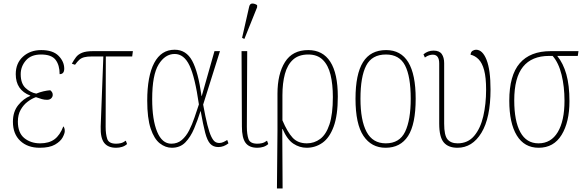

<svg xmlns="http://www.w3.org/2000/svg" viewBox="-20 -825 3307 1085"><path d="M204 10Q136 10 94.5 -29Q53 -68 53 -137Q53 -194 83 -231Q113 -268 151 -283V-285Q69 -316 69 -406Q69 -468 110 -505Q151 -542 213 -542Q279 -542 311 -509.5Q343 -477 343 -437Q343 -406 317 -406Q317 -457 294 -487Q271 -517 212 -517Q155 -517 126 -483Q97 -449 97 -406Q97 -353 124.5 -327.5Q152 -302 185 -296Q204 -304 225.5 -309Q247 -314 264 -315Q269 -311 273.5 -305Q278 -299 278 -289Q278 -278 269.5 -269.5Q261 -261 246 -261Q230 -261 216.5 -265Q203 -269 183 -276Q160 -268 136.5 -250.5Q113 -233 97 -205Q81 -177 81 -138Q81 -74 117.5 -44.5Q154 -15 207 -15Q257 -15 288 -38Q319 -61 338 -111Q341 -108 343.5 -101.5Q346 -95 346 -84Q346 -71 334 -48.5Q322 -26 291 -8Q260 10 204 10Z M636 10Q590 10 568.5 -18Q547 -46 549 -110L564 -506H500Q472 -506 455.5 -501.5Q439 -497 428 -487Q417 -477 404 -459L386 -465Q398 -487 410 -502.5Q422 -518 444 -527Q466 -536 506 -536H731L727 -506H578L577 -108Q577 -67 586 -40Q595 -13 636 -13Q649 -13 662.5 -16Q676 -19 691 -30L698 -11Q686 0 670 5Q654 10 636 10Z M951 10Q915 10 883 -15Q851 -40 831.5 -98.5Q812 -157 812 -256Q812 -395 851.5 -469.5Q891 -544 967 -544Q1032 -544 1066 -481.5Q1100 -419 1119 -282H1120L1192 -536H1223L1128 -234Q1141 -162 1152 -119Q1163 -76 1173.5 -54Q1184 -32 1194.5 -24.5Q1205 -17 1219 -17Q1231 -17 1242 -22Q1253 -27 1264 -34L1271 -15Q1244 6 1214 6Q1185 6 1168 -12.5Q1151 -31 1139.5 -75Q1128 -119 1114 -197H1113Q1097 -146 1077 -98.5Q1057 -51 1027.5 -20.5Q998 10 951 10ZM948 -13Q983 -13 1007.5 -34Q1032 -55 1049 -88.5Q1066 -122 1079 -160.5Q1092 -199 1104 -235Q1082 -389 1051 -454.5Q1020 -520 967 -520Q913 -520 876.5 -461Q840 -402 840 -265Q840 -148 868 -80.5Q896 -13 948 -13Z M1434 10Q1388 10 1367.5 -18Q1347 -46 1347 -110L1345 -536H1377L1375 -108Q1375 -67 1384 -40Q1393 -13 1434 -13Q1447 -13 1460.5 -16Q1474 -19 1489 -30L1496 -11Q1484 0 1468 5Q1452 10 1434 10ZM1361 -605 1348 -611 1388 -787Q1392 -805 1406 -805Q1420 -805 1433 -796V-784Z M1545 240 1548 -88V-295Q1548 -407 1590.5 -474.5Q1633 -542 1722 -542Q1804 -542 1846.5 -476Q1889 -410 1889 -279Q1889 -173 1865.5 -109.5Q1842 -46 1802 -18Q1762 10 1713 10Q1673 10 1638 -13Q1603 -36 1577 -96H1575L1577 240ZM1714 -15Q1756 -15 1789.5 -40Q1823 -65 1842 -122.5Q1861 -180 1861 -277Q1861 -348 1848 -402Q1835 -456 1804.5 -486.5Q1774 -517 1722 -517Q1668 -517 1636 -488Q1604 -459 1590 -407Q1576 -355 1576 -287V-145Q1604 -79 1633.5 -47Q1663 -15 1714 -15Z M2159 10Q2079 10 2034 -57Q1989 -124 1989 -267Q1989 -406 2031.5 -474Q2074 -542 2162 -542Q2329 -542 2329 -267Q2329 -123 2286 -56.5Q2243 10 2159 10ZM2160 -15Q2238 -15 2269.5 -81Q2301 -147 2301 -267Q2301 -393 2269 -455Q2237 -517 2161 -517Q2082 -517 2049.5 -454.5Q2017 -392 2017 -267Q2017 -145 2051.5 -80Q2086 -15 2160 -15Z M2565 10Q2513 10 2487.5 -20.5Q2462 -51 2462 -126V-466Q2462 -516 2426 -516Q2417 -516 2406 -513Q2395 -510 2381 -500L2373 -518Q2398 -539 2430 -539Q2463 -539 2476.5 -519.5Q2490 -500 2490 -468V-126Q2490 -60 2509 -37.5Q2528 -15 2566 -15Q2624 -15 2659.5 -57Q2695 -99 2711 -168Q2727 -237 2727 -318Q2727 -387 2716 -428Q2705 -469 2685 -489.5Q2665 -510 2639 -516Q2641 -533 2651.5 -538.5Q2662 -544 2670 -544Q2707 -544 2729.5 -487Q2752 -430 2752 -319Q2752 -159 2700.5 -74.5Q2649 10 2565 10Z M3024 10Q2943 10 2900.5 -59.5Q2858 -129 2858 -256Q2858 -399 2917 -467.5Q2976 -536 3092 -536H3249L3245 -509H3129Q3163 -467 3180.5 -405Q3198 -343 3198 -253Q3198 -135 3153.5 -62.5Q3109 10 3024 10ZM3023 -15Q3094 -15 3132 -78.5Q3170 -142 3170 -256Q3170 -335 3153.5 -402.5Q3137 -470 3103 -509H3083Q2985 -509 2935.5 -447.5Q2886 -386 2886 -258Q2886 -141 2920.5 -78Q2955 -15 3023 -15Z"/></svg>

Font: Noto Serif Condensed Thin
Style: Regular
Weight: 100
Width: 3
Designer: Monotype Design Team
Foundry: Monotype Imaging Inc.
Version: Version 2.013; ttfautohint (v1.8.4.7-5d5b)